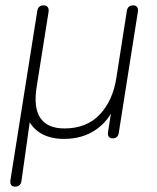

<svg xmlns="http://www.w3.org/2000/svg" viewBox="-20 -510 585 716"><path d="M36 186Q26 186 21.5 179.5Q17 173 19 161L119 -469Q122 -490 143 -490Q153 -490 158 -483.5Q163 -477 161 -465L117 -188Q104 -109 130.5 -70Q157 -31 220 -31Q303 -31 352 -83Q401 -135 414 -220L453 -469Q456 -490 477 -490Q487 -490 491.5 -483.5Q496 -477 494 -465L423 -15Q420 6 400 6Q390 6 385.5 -0.5Q381 -7 383 -19L399 -120H410Q387 -60 337 -26Q287 8 219 8Q170 8 135.5 -11Q101 -30 84 -67L93 -69L60 165Q57 186 36 186Z"/></svg>

Font: Nunito Variable Extra Light
Style: Italic
Weight: 200
Italic angle: -9°
Designer: Vernon Adams
Foundry: Vernon Adams
Version: Version 3.602